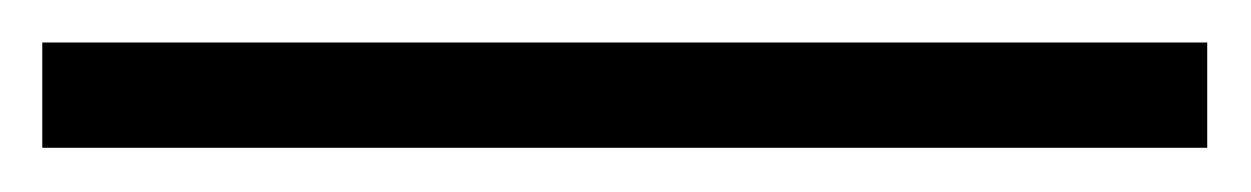

<svg xmlns="http://www.w3.org/2000/svg" viewBox="-22 78 580 89"><path d="M-2.4 97.7H537.6V146.5H-2.4Z"/></svg>

Font: Fibel Sued LRS
Style: Regular
Weight: 400
Designer: Peter Wiegel
Foundry: Peter Wiegel
Version: Version 000.000